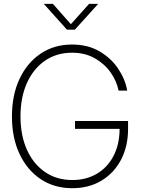

<svg xmlns="http://www.w3.org/2000/svg" viewBox="-20 -968 734 997"><path d="M355.5 9.3Q261.7 9.3 191.2 -37.8Q120.6 -85 81.3 -168.9Q42 -252.9 42 -363.3Q42 -474.6 81.5 -558.6Q121.1 -642.6 191.4 -689.7Q261.7 -736.8 354 -736.8Q436 -736.8 496.6 -701.4Q557.1 -666 593.8 -611.1Q630.4 -556.2 640.6 -497.6H595.7Q585.9 -546.9 554.4 -591.8Q522.9 -636.7 472.2 -665.5Q421.4 -694.3 354 -694.3Q273.9 -694.3 213.6 -652.8Q153.3 -611.3 119.9 -536.9Q86.4 -462.4 86.4 -363.3Q86.4 -265.1 119.6 -190.9Q152.8 -116.7 213.4 -75Q273.9 -33.2 355.5 -33.2Q427.7 -33.2 482.9 -65.7Q538.1 -98.1 569.3 -158Q600.6 -217.8 601.1 -298.8H369.6V-339.8H645V-299.3Q645 -207.5 608.2 -137.9Q571.3 -68.4 506.1 -29.5Q440.9 9.3 355.5 9.3ZM254.9 -947.8 348.1 -842.3 442.4 -947.8H489.3V-947.3L368.7 -814H327.6L208 -947.3V-947.8Z"/></svg>

Font: Inter Display ExtraLight
Style: Regular
Weight: 200
Designer: Rasmus Andersson
Foundry: rsms
Version: Version 4.000;git-a52131595